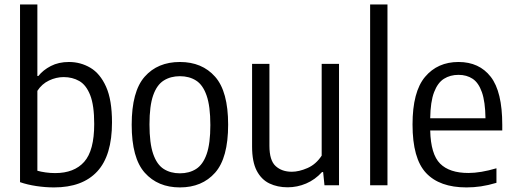

<svg xmlns="http://www.w3.org/2000/svg" viewBox="-20 -828 2300 858"><path d="M221.5 9.5Q183 9.5 142.8 3.5Q102.5 -2.5 69.5 -14V-808H147V-488.5H151.5Q172.5 -515 207.2 -533Q242 -551 288 -551Q340 -551 383.8 -525.2Q427.5 -499.5 454 -440.5Q480.5 -381.5 480.5 -281Q480.5 -133 414.5 -61.8Q348.5 9.5 221.5 9.5ZM226.5 -54.5Q311.5 -54.5 356.2 -104.8Q401 -155 401 -274Q401 -357.5 383 -403Q365 -448.5 334.2 -466Q303.5 -483.5 264.5 -483.5Q231 -483.5 199 -468.2Q167 -453 147 -422V-65Q162.5 -60.5 183.8 -57.5Q205 -54.5 226.5 -54.5Z M784 9.5Q685.5 9.5 627 -56Q568.5 -121.5 568.5 -270.5Q568.5 -419.5 626.5 -485.2Q684.5 -551 784 -551Q883 -551 941.2 -485.2Q999.5 -419.5 999.5 -271Q999.5 -122 941.2 -56.2Q883 9.5 784 9.5ZM784 -53.5Q826 -53.5 856.5 -73Q887 -92.5 903.5 -139.5Q920 -186.5 920 -269Q920 -353.5 903.2 -401.2Q886.5 -449 856 -468.2Q825.5 -487.5 784 -487.5Q742.5 -487.5 711.8 -468.2Q681 -449 664.5 -402Q648 -355 648 -272Q648 -188 664.5 -140.2Q681 -92.5 711.5 -73Q742 -53.5 784 -53.5Z M1265.5 9Q1220 9 1184 -8.2Q1148 -25.5 1127.2 -65.2Q1106.5 -105 1106.5 -173V-542.5H1184V-176.5Q1184 -111 1211.8 -85.8Q1239.5 -60.5 1284 -60.5Q1316 -60.5 1354 -77Q1392 -93.5 1417.5 -132.5V-542.5H1495V0H1430L1424 -59H1419Q1388 -25 1348.2 -8Q1308.5 9 1265.5 9Z M1634 0V-808H1711.5V0Z M2064.5 9.5Q1944.5 9.5 1884 -55Q1823.5 -119.5 1823.5 -271.5Q1823.5 -418 1879.5 -484.5Q1935.5 -551 2029 -551Q2121.5 -551 2173 -484.8Q2224.5 -418.5 2224.5 -270V-245H1902.5Q1905 -138.5 1946.8 -96.8Q1988.5 -55 2073.5 -55Q2127.5 -55 2198.5 -76V-11Q2161.5 0 2129.2 4.8Q2097 9.5 2064.5 9.5ZM2029 -493.5Q1992 -493.5 1964 -476Q1936 -458.5 1919.8 -416Q1903.5 -373.5 1902.5 -299.5H2149.5Q2148.5 -373.5 2133.5 -416Q2118.5 -458.5 2092 -476Q2065.5 -493.5 2029 -493.5Z"/></svg>

Font: Encode Sans SemiCondensed SemiCondensed
Style: Regular
Weight: 400
Width: 4
Designer: Multiple Designers
Foundry: Impallari Type
Version: Version 3.000; ttfautohint (v1.8.3) -l 8 -r 50 -G 200 -x 14 